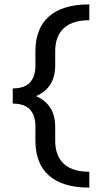

<svg xmlns="http://www.w3.org/2000/svg" viewBox="-20 -731 464 873"><path d="M144 -294Q231 -256 231 -154V-91Q231 -22 270.5 14Q310 50 386 50V122Q265 122 203 67.5Q141 13 141 -91V-156Q141 -260 38 -260V-329Q141 -329 141 -433V-498Q141 -602 203 -656.5Q265 -711 386 -711V-639Q310 -639 270.5 -603Q231 -567 231 -498V-433Q231 -332 144 -294Z"/></svg>

Font: Ysabeau Semibold
Style: Regular
Weight: 600
Designer: Christian Thalmann (Catharsis Fonts)
Version: Version 0.003